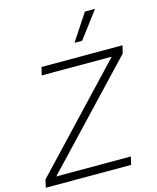

<svg xmlns="http://www.w3.org/2000/svg" viewBox="-145 -987 882 1076"><g transform="rotate(-15 296.0 -448.5)"><path d="M-15 0 -5 -45 532 -614H126L137 -660H607L596 -615L58 -46H491L480 0ZM452 -897H511L395 -743H351Z"/></g></svg>

Font: Work Sans Light
Style: Italic
Weight: 300
Italic angle: -13°
Designer: Wei Huang
Foundry: Wei Huang
Version: Version 2.010; ttfautohint (v1.8.3)